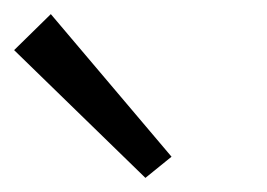

<svg xmlns="http://www.w3.org/2000/svg" viewBox="-58 -807 378 272"><path d="M148 -555 -38 -736 14 -787 185 -585Z"/></svg>

Font: Marhey Light
Style: Regular
Weight: 400
Version: Version 1.000